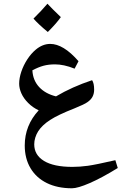

<svg xmlns="http://www.w3.org/2000/svg" viewBox="-20 -846 653 1032"><path d="M367 166Q289 166 232 138Q175 110 144 58Q113 6 113 -64Q113 -172 188 -253Q156 -268 131.5 -292.5Q107 -317 95 -344Q83 -371 83 -396Q83 -426 94.5 -460.5Q106 -495 126.5 -526.5Q147 -558 172 -579Q209 -610 250 -610Q285 -610 323 -587Q361 -564 402 -517L381 -477Q351 -489 325 -494.5Q299 -500 276 -500Q241 -500 213.5 -492.5Q186 -485 154 -468Q157 -414 190.5 -378Q224 -342 281 -328Q325 -354 373 -375.5Q421 -397 475 -415Q486 -399 486 -364Q486 -343 477.5 -326.5Q469 -310 450 -297Q442 -291 424 -282.5Q406 -274 379 -263Q292 -229 249 -201Q206 -173 185 -140Q175 -124 169.5 -106Q164 -88 164 -70Q164 -13 216.5 19Q269 51 369 51Q389 51 410 49.5Q431 48 453 45Q474 42 511 34.5Q548 27 600 15L613 57Q527 110 462.5 138Q398 166 367 166ZM237 -674Q186 -716 160 -746Q183 -769 201.5 -788.5Q220 -808 235 -826Q246 -814 264 -796Q282 -778 307 -754Q295 -737 277.5 -717Q260 -697 237 -674Z"/></svg>

Font: Noto Naskh Arabic UI
Style: Regular
Weight: 400
Designer: Monotype Design Team, David Williams, Mohamad Dakak and Nizar Qandah
Foundry: Monotype Imaging Inc.
Version: Version 2.014